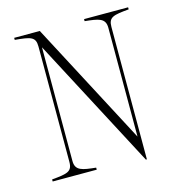

<svg xmlns="http://www.w3.org/2000/svg" viewBox="-106 -795 850 905"><g transform="rotate(-15 319.0 -342.5)"><path d="M385 -700V-690C451 -683 485 -679 485 -631V-100L169 -700H44V-690C120 -683 144 -679 144 -631V-68C144 -20 119 -16 44 -9V1H259V-9C194 -16 159 -20 159 -68V-623L495 15H500V-631C500 -679 524 -683 600 -690V-700Z"/></g></svg>

Font: Sprat Condensed Thin
Style: Regular
Weight: 100
Width: 3
Designer: Ethan Nakache
Foundry: Collletttivo
Version: Version 2.000;Glyphs 3.2 (3217)